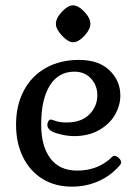

<svg xmlns="http://www.w3.org/2000/svg" viewBox="-20 -685 519 718"><path d="M189 -596Q189 -617 211.5 -641Q234 -665 253 -665Q273 -665 295.5 -641Q318 -617 318 -596Q318 -575 295.5 -551Q273 -527 253 -527Q235 -527 212 -551.5Q189 -576 189 -596ZM40 -219Q40 -291 69 -346Q98 -401 151.5 -431Q205 -461 275 -461Q349 -461 389.5 -422Q430 -383 430 -328Q430 -290 409.5 -255Q389 -220 349.5 -198Q310 -176 257 -176Q227 -176 192 -186.5Q157 -197 157 -218Q157 -226 161 -232Q165 -238 170 -238Q173 -238 188.5 -232.5Q204 -227 229 -227Q284 -227 314 -257Q344 -287 344 -329Q344 -365 320.5 -391Q297 -417 258 -417Q199 -417 166.5 -365.5Q134 -314 134 -219Q134 -138 168.5 -92.5Q203 -47 268 -47Q348 -47 400 -99Q403 -102 408 -102Q416 -102 424.5 -94Q433 -86 433 -77Q433 -74 431 -71.5Q429 -69 429 -68Q395 -28 348.5 -7.5Q302 13 249 13Q186 13 139 -16Q92 -45 66 -97.5Q40 -150 40 -219Z"/></svg>

Font: Kurale
Style: Regular
Weight: 400
Designer: Eduardo Rodriguez Tunni
Foundry: Eduardo Rodriguez Tunni
Version: Version 2.000